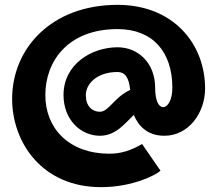

<svg xmlns="http://www.w3.org/2000/svg" viewBox="-20 -740 911 792"><path d="M465 -720C192 -720 30 -540 30 -332C30 -155 151 32 397 32C528 32 625 -19 642 -36L566 -146C520 -119 479 -106 431 -106C266 -106 167 -209 167 -348C167 -486 259 -620 465 -620C610 -620 691 -526 691 -378C691 -326 671 -298 653 -298C635 -298 620 -324 620 -378C620 -480 550 -545 465 -545C359 -545 242 -476 242 -348C242 -245 314 -180 392 -180C458 -180 495 -231 532 -266C550 -222 587 -180 658 -180C758 -180 826 -274 826 -375C826 -559 695 -720 465 -720ZM392 -279C360 -279 334 -302 334 -348C334 -393 379 -443 465 -443C495 -443 512 -421 517 -369C451 -339 429 -279 392 -279Z"/></svg>

Font: Brassia
Style: Regular
Weight: 400
Designer: Ariel Martín Pérez
Foundry: Tunera Type Foundry
Version: Version 1.600;hotconv 1.0.109;makeotfexe 2.5.65596